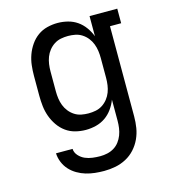

<svg xmlns="http://www.w3.org/2000/svg" viewBox="-111 -617 823 930"><g transform="rotate(-15 300.0 -152.5)"><path d="M297 223Q274 223 251 220.5Q228 218 206 211.5Q184 205 163.5 193Q143 181 127.5 164Q112 147 103 125Q94 103 93 80H176Q177 99 190.5 114Q204 129 221.5 136.5Q239 144 258.5 146.5Q278 149 297 149Q315 149 333 145Q351 141 366.5 131.5Q382 122 393 107.5Q404 93 410.5 76Q417 59 419.5 41Q422 23 422 5V-101Q413 -77 397.5 -55.5Q382 -34 361 -19.5Q340 -5 314.5 1.5Q289 8 263 8Q237 8 211 1.5Q185 -5 163.5 -20.5Q142 -36 126.5 -58.5Q111 -81 102 -106Q93 -131 90 -157.5Q87 -184 87 -210V-310Q87 -336 90 -362.5Q93 -389 102 -414Q111 -439 126.5 -461.5Q142 -484 163.5 -499.5Q185 -515 211 -521.5Q237 -528 263 -528Q289 -528 314.5 -521.5Q340 -515 361 -500.5Q382 -486 397.5 -464.5Q413 -443 422 -419V-520H561V-447H505V5Q505 34 500.5 62Q496 90 484 116Q472 142 452.5 163.5Q433 185 407.5 198.5Q382 212 354 217.5Q326 223 297 223ZM296 -66Q314 -66 332 -69.5Q350 -73 365.5 -83Q381 -93 392.5 -107.5Q404 -122 410.5 -139Q417 -156 419.5 -174Q422 -192 422 -210V-310Q422 -328 419.5 -346Q417 -364 410.5 -381Q404 -398 392.5 -412.5Q381 -427 365.5 -437Q350 -447 332 -450.5Q314 -454 296 -454Q278 -454 260 -450.5Q242 -447 226.5 -437Q211 -427 199.5 -412.5Q188 -398 181.5 -381Q175 -364 172.5 -346Q170 -328 170 -310V-210Q170 -192 172.5 -174Q175 -156 181.5 -139Q188 -122 199.5 -107.5Q211 -93 226.5 -83Q242 -73 260 -69.5Q278 -66 296 -66Z"/></g></svg>

Font: Iosevka HT Extended
Style: Regular
Weight: 400
Width: 7
Monospace: yes
Designer: Belleve Invis
Foundry: Belleve Invis
Version: Version 32.3.0; ttfautohint (v1.8.4)